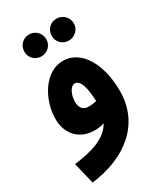

<svg xmlns="http://www.w3.org/2000/svg" viewBox="-211 -717 888 1033"><g transform="rotate(-30 232.5 -200.5)"><path d="M319 -495C357 -495 388 -525 388 -562C388 -601 357 -631 319 -631C280 -631 251 -601 251 -562C251 -525 280 -495 319 -495ZM149 -495C187 -495 217 -525 217 -562C217 -601 187 -631 149 -631C110 -631 81 -601 81 -562C81 -525 110 -495 149 -495ZM47 230C265 204 421 80 421 -124C421 -296 345 -417 236 -417C124 -418 45 -286 45 -165C45 -65 111 -7 199 -7C221 -7 240 -10 258 -16C217 56 127 83 15 97ZM182 -192C182 -238 204 -280 230 -280C264 -280 280 -224 283 -140C266 -136 250 -134 234 -134C203 -134 182 -152 182 -192Z"/></g></svg>

Font: Noto Sans Arabic UI XCn XBd
Style: Regular
Weight: 800
Width: 2
Designer: Monotype Design Team, Nadine Chahine and Nizar Qandah
Foundry: Monotype Imaging Inc.
Version: Version 2.010